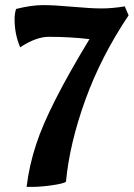

<svg xmlns="http://www.w3.org/2000/svg" viewBox="-20 -727 523 751"><path d="M171 -583Q121 -583 59 -542Q37 -593 37 -652Q37 -674 43 -692Q103 -707 148 -707Q193 -707 264.5 -700.5Q336 -694 377.5 -694Q419 -694 468 -702L483 -667Q375 -506 313.5 -335.5Q252 -165 238 -16Q229 -9 184.5 -2.5Q140 4 105 4H84Q94 -80 122 -164Q169 -309 330 -574Q253 -583 171 -583Z"/></svg>

Font: Oleo Script Swash Caps
Style: Regular
Weight: 400
Designer: Soytutype
Foundry: Soytutype
Version: Version 1.002